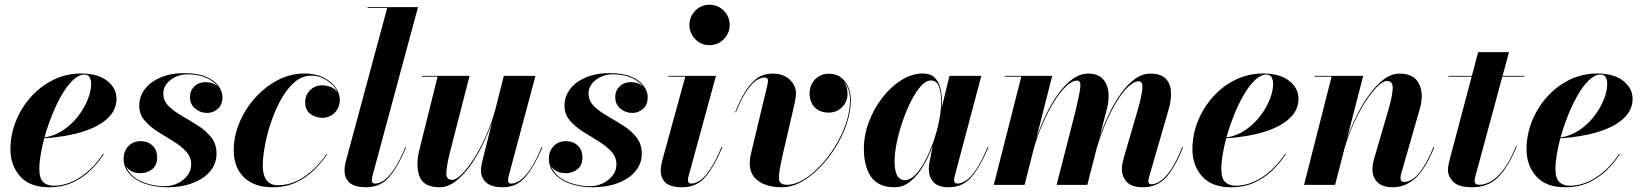

<svg xmlns="http://www.w3.org/2000/svg" viewBox="-20 -780 6930 810"><path d="M146 -68.5Q146 -27 162.5 -11.8Q179 3.5 206.5 3.5Q263 3.5 317.8 -32Q372.5 -67.5 415 -131L418 -129.5Q395 -94 362.2 -62Q329.5 -30 286.2 -10Q243 10 187 10Q105.5 10 64.8 -36.2Q24 -82.5 24 -150Q24 -211.5 47 -268.8Q70 -326 110.8 -371.5Q151.5 -417 205.8 -443.5Q260 -470 322 -470Q392.5 -470 432 -439Q471.5 -408 471.5 -363Q471.5 -315.5 433.5 -280.2Q395.5 -245 327 -223.8Q258.5 -202.5 166.5 -196.5Q157 -160.5 151.5 -127.2Q146 -94 146 -68.5ZM337 -465.5Q312.5 -465.5 287.8 -442Q263 -418.5 240.5 -379.5Q218 -340.5 199.2 -293.5Q180.5 -246.5 167.5 -200Q210.5 -206.5 246.5 -230.8Q282.5 -255 309 -289.2Q335.5 -323.5 350 -359.8Q364.5 -396 364.5 -426Q364.5 -441 358.5 -453.2Q352.5 -465.5 337 -465.5Z M893.5 -132Q893.5 -89 866.2 -57Q839 -25 792.2 -7.5Q745.5 10 687 10Q634 10 592 -4.8Q550 -19.5 525.8 -46.8Q501.5 -74 501.5 -111.5Q501.5 -141.5 521.2 -163Q541 -184.5 574 -184.5Q604 -184.5 623.5 -165.8Q643 -147 643 -115.5Q643 -83 622.2 -66.2Q601.5 -49.5 573.5 -49.5Q530.5 -49.5 511.5 -79Q526.5 -38 573.5 -16.2Q620.5 5.5 676.5 5.5Q703 5.5 728.2 -6.2Q753.5 -18 770 -38.8Q786.5 -59.5 786.5 -86Q786.5 -118 764.5 -141.5Q742.5 -165 709.8 -184.8Q677 -204.5 644.5 -225.2Q612 -246 589.8 -272Q567.5 -298 567.5 -334.5Q567.5 -373 591 -404Q614.5 -435 657.5 -453.2Q700.5 -471.5 758 -471.5Q814.5 -471.5 850 -456Q885.5 -440.5 902 -417.2Q918.5 -394 918.5 -370.5Q918.5 -337.5 898.5 -320.5Q878.5 -303.5 853.5 -303.5Q826 -303.5 803.8 -321.5Q781.5 -339.5 781.5 -371.5Q781.5 -397.5 800 -415.5Q818.5 -433.5 848.5 -433.5Q879.5 -433.5 899.5 -414.5Q883 -437 850 -451.8Q817 -466.5 770.5 -466.5Q730.5 -466.5 699.8 -443Q669 -419.5 669 -385.5Q669 -354.5 691.8 -332.2Q714.5 -310 748 -290.8Q781.5 -271.5 815 -250.2Q848.5 -229 871 -200.8Q893.5 -172.5 893.5 -132Z M1360.5 -129.5Q1337 -94.5 1304.5 -62.5Q1272 -30.5 1228.5 -10.2Q1185 10 1129.5 10Q1052 10 1009 -32.2Q966 -74.5 966 -147Q966 -204.5 989.8 -261.8Q1013.5 -319 1055.2 -366Q1097 -413 1150.8 -441.5Q1204.5 -470 1265 -470Q1310 -470 1343.2 -453.8Q1376.5 -437.5 1395 -412.2Q1413.5 -387 1413.5 -360Q1413.5 -326 1392 -304.5Q1370.5 -283 1339.5 -283Q1311.5 -283 1289.5 -299.2Q1267.5 -315.5 1267.5 -349Q1267.5 -379 1288.2 -399.5Q1309 -420 1339.5 -420Q1358 -420 1375.8 -412.8Q1393.5 -405.5 1403.5 -391Q1391 -420 1359.5 -440.5Q1328 -461 1293 -461Q1255 -461 1223.2 -433.8Q1191.5 -406.5 1166.5 -362Q1141.5 -317.5 1124 -266Q1106.5 -214.5 1097.5 -165.2Q1088.5 -116 1088.5 -79.5Q1088.5 -42 1104.5 -20.2Q1120.5 1.5 1151.5 1.5Q1196 1.5 1234.2 -17.5Q1272.5 -36.5 1303.8 -66.8Q1335 -97 1358 -131Z M1693.5 -158.5Q1658.5 -75.5 1621.5 -32.8Q1584.5 10 1525 10Q1477 10 1455.2 -9Q1433.5 -28 1433.5 -60Q1433.5 -74.5 1436.2 -87Q1439 -99.5 1441 -107L1613.5 -746.5H1530.5V-750H1743.5L1550.5 -35Q1548.5 -27 1548.5 -19.5Q1548.5 -5.5 1562 -5.5Q1578.5 -5.5 1598 -17.8Q1617.5 -30 1640.5 -63.2Q1663.5 -96.5 1690.5 -159.5Z M1961 -460 1879.5 -142.5Q1864.5 -83.5 1863 -52.2Q1861.5 -21 1887.5 -21Q1903.5 -21 1927.5 -44.5Q1951.5 -68 1978 -109Q2004.5 -150 2028.8 -203.5Q2053 -257 2069.5 -317.5L2105.5 -460H2239L2125.5 -35.5Q2123.5 -27.5 2123.5 -19Q2123.5 -5.5 2136 -5.5Q2153 -5.5 2172.5 -17.8Q2192 -30 2215.2 -63.2Q2238.5 -96.5 2265 -159.5L2268.5 -158.5Q2233 -75.5 2196 -32.8Q2159 10 2101.5 10Q2053 10 2031 -10.2Q2009 -30.5 2009 -61.5Q2009 -69 2010.5 -79Q2012 -89 2014 -97.5L2055.5 -262.5Q2038.5 -214.5 2014.5 -166.2Q1990.5 -118 1961.8 -78.2Q1933 -38.5 1900.8 -14.2Q1868.5 10 1834.5 10Q1769.5 10 1751.2 -32.8Q1733 -75.5 1747.5 -141L1826 -456.5H1760.5V-460Z M2687.5 -132Q2687.5 -89 2660.2 -57Q2633 -25 2586.2 -7.5Q2539.5 10 2481 10Q2428 10 2386 -4.8Q2344 -19.5 2319.8 -46.8Q2295.5 -74 2295.5 -111.5Q2295.5 -141.5 2315.2 -163Q2335 -184.5 2368 -184.5Q2398 -184.5 2417.5 -165.8Q2437 -147 2437 -115.5Q2437 -83 2416.2 -66.2Q2395.5 -49.5 2367.5 -49.5Q2324.5 -49.5 2305.5 -79Q2320.5 -38 2367.5 -16.2Q2414.5 5.5 2470.5 5.5Q2497 5.5 2522.2 -6.2Q2547.5 -18 2564 -38.8Q2580.5 -59.5 2580.5 -86Q2580.5 -118 2558.5 -141.5Q2536.5 -165 2503.8 -184.8Q2471 -204.5 2438.5 -225.2Q2406 -246 2383.8 -272Q2361.5 -298 2361.5 -334.5Q2361.5 -373 2385 -404Q2408.5 -435 2451.5 -453.2Q2494.5 -471.5 2552 -471.5Q2608.5 -471.5 2644 -456Q2679.5 -440.5 2696 -417.2Q2712.5 -394 2712.5 -370.5Q2712.5 -337.5 2692.5 -320.5Q2672.5 -303.5 2647.5 -303.5Q2620 -303.5 2597.8 -321.5Q2575.5 -339.5 2575.5 -371.5Q2575.5 -397.5 2594 -415.5Q2612.5 -433.5 2642.5 -433.5Q2673.5 -433.5 2693.5 -414.5Q2677 -437 2644 -451.8Q2611 -466.5 2564.5 -466.5Q2524.5 -466.5 2493.8 -443Q2463 -419.5 2463 -385.5Q2463 -354.5 2485.8 -332.2Q2508.5 -310 2542 -290.8Q2575.5 -271.5 2609 -250.2Q2642.5 -229 2665 -200.8Q2687.5 -172.5 2687.5 -132Z M2888.5 -675Q2888.5 -709 2912.8 -734.5Q2937 -760 2973 -760Q3009 -760 3033.8 -734.5Q3058.5 -709 3058.5 -675Q3058.5 -641 3033.8 -615.2Q3009 -589.5 2973 -589.5Q2937 -589.5 2912.8 -615.2Q2888.5 -641 2888.5 -675ZM3027.5 -158.5Q2992 -75.5 2955.2 -32.8Q2918.5 10 2857.5 10Q2809 10 2788.2 -9Q2767.5 -28 2767.5 -60Q2767.5 -73 2770.2 -86Q2773 -99 2775 -107L2871 -456.5H2799V-460H3000.5L2884.5 -35.5Q2882.5 -28 2882.5 -20Q2882.5 -5.5 2895.5 -5.5Q2912.5 -5.5 2932 -17.8Q2951.5 -30 2974.2 -63.2Q2997 -96.5 3024 -159.5Z M3281 -122.5Q3264.5 -51 3266.2 -25.8Q3268 -0.5 3299.5 -0.5Q3333.5 -0.5 3370.2 -22.5Q3407 -44.5 3442 -82Q3477 -119.5 3505 -165.8Q3533 -212 3549.5 -261.5Q3566 -311 3566 -356.5Q3566 -409.5 3537 -440Q3555.5 -417 3555.5 -384.5Q3555.5 -351 3532.5 -328Q3509.5 -305 3476.5 -305Q3439 -305 3417.2 -327.2Q3395.5 -349.5 3395.5 -387Q3395.5 -421 3418.5 -445Q3441.5 -469 3476.5 -469Q3520 -469 3544.8 -436.5Q3569.5 -404 3569.5 -356.5Q3569.5 -311 3552.8 -260.2Q3536 -209.5 3507 -161.8Q3478 -114 3440.5 -75Q3403 -36 3361.5 -13Q3320 10 3278.5 10Q3206 10 3168.8 -25.2Q3131.5 -60.5 3148 -131L3217 -419.5Q3218 -424 3219 -430Q3220 -436 3220 -439.5Q3220 -453 3205.5 -453Q3189.5 -453 3170.8 -441Q3152 -429 3130.5 -397.2Q3109 -365.5 3084.5 -306.5L3081.5 -307Q3099 -350 3120 -387Q3141 -424 3169.8 -446.8Q3198.5 -469.5 3239.5 -469.5Q3284 -469.5 3311 -444.8Q3338 -420 3338 -386Q3338 -375 3335.8 -363Q3333.5 -351 3331.5 -340.5Z M3954 -349.5Q3954 -339 3953 -326L3985.5 -460H4120L4007 -34.5Q4005 -27 4005 -19.5Q4005 -5.5 4018.5 -5.5Q4034.5 -5.5 4054.2 -17.8Q4074 -30 4097 -63.2Q4120 -96.5 4146.5 -159.5L4150 -158.5Q4114.5 -75.5 4077.8 -32.8Q4041 10 3982 10Q3938.5 10 3918.5 -11.5Q3898.5 -33 3898.5 -67Q3898.5 -77.5 3899.5 -85Q3900.5 -92.5 3901.5 -97.5L3914.5 -163Q3897.5 -118 3874 -78.5Q3850.5 -39 3820.5 -14.5Q3790.5 10 3754.5 10Q3685.5 10 3655 -33.8Q3624.5 -77.5 3624.5 -152.5Q3624.5 -210 3645.8 -266.2Q3667 -322.5 3702.8 -368.5Q3738.5 -414.5 3782.8 -442.2Q3827 -470 3873 -470Q3905 -470 3922.5 -453.2Q3940 -436.5 3947 -409Q3954 -381.5 3954 -349.5ZM3950.5 -351Q3950.5 -390.5 3941 -415.5Q3931.5 -440.5 3907 -440.5Q3886.5 -440.5 3865 -416.8Q3843.5 -393 3823.8 -354Q3804 -315 3788.2 -269.2Q3772.5 -223.5 3763.2 -178.5Q3754 -133.5 3754 -98.5Q3754 -20 3798 -20Q3819.5 -20 3841.2 -42.2Q3863 -64.5 3882.5 -101Q3902 -137.5 3917.5 -181.5Q3933 -225.5 3941.8 -269.8Q3950.5 -314 3950.5 -351Z M4567 0H4437.5L4516.5 -308Q4532.5 -374 4537 -407Q4541.5 -440 4524.5 -440Q4503 -440 4477.8 -416Q4452.5 -392 4427 -351Q4401.5 -310 4379 -258.5Q4356.5 -207 4341 -152L4302.5 0H4172.5L4288.5 -456.5H4219V-460H4419L4352 -196Q4369 -246.5 4392.2 -295Q4415.5 -343.5 4443.8 -383Q4472 -422.5 4504 -446Q4536 -469.5 4570.5 -469.5Q4610 -469.5 4630.8 -448.8Q4651.5 -428 4655.8 -394Q4660 -360 4649.5 -319.5L4619.5 -204Q4637 -254 4659.8 -301.5Q4682.5 -349 4710 -387Q4737.5 -425 4768.5 -447.2Q4799.5 -469.5 4833 -469.5Q4876.5 -469.5 4897.2 -448.8Q4918 -428 4920 -394Q4922 -360 4910.5 -319.5L4829.5 -39.5Q4827.5 -33 4826 -26.2Q4824.5 -19.5 4824.5 -14.5Q4824.5 -2.5 4837.5 -2.5Q4853 -2.5 4873.5 -15Q4894 -27.5 4917.8 -61.2Q4941.5 -95 4967.5 -159.5L4971 -158.5Q4934.5 -68 4897 -29Q4859.5 10 4802 10Q4755 10 4734 -12Q4713 -34 4713 -68Q4713 -79 4715.5 -91.8Q4718 -104.5 4721 -114.5L4777.5 -308Q4796.5 -373 4799.2 -405Q4802 -437 4785 -437Q4763.5 -437 4738.8 -413.2Q4714 -389.5 4689.5 -348.8Q4665 -308 4643.2 -256.8Q4621.5 -205.5 4605.5 -150Z M5132.5 -68.5Q5132.5 -27 5149 -11.8Q5165.5 3.5 5193 3.5Q5249.5 3.5 5304.2 -32Q5359 -67.5 5401.5 -131L5404.5 -129.5Q5381.5 -94 5348.8 -62Q5316 -30 5272.8 -10Q5229.5 10 5173.5 10Q5092 10 5051.2 -36.2Q5010.5 -82.5 5010.5 -150Q5010.5 -211.5 5033.5 -268.8Q5056.5 -326 5097.2 -371.5Q5138 -417 5192.2 -443.5Q5246.5 -470 5308.5 -470Q5379 -470 5418.5 -439Q5458 -408 5458 -363Q5458 -315.5 5420 -280.2Q5382 -245 5313.5 -223.8Q5245 -202.5 5153 -196.5Q5143.5 -160.5 5138 -127.2Q5132.5 -94 5132.5 -68.5ZM5323.5 -465.5Q5299 -465.5 5274.2 -442Q5249.5 -418.5 5227 -379.5Q5204.5 -340.5 5185.8 -293.5Q5167 -246.5 5154 -200Q5197 -206.5 5233 -230.8Q5269 -255 5295.5 -289.2Q5322 -323.5 5336.5 -359.8Q5351 -396 5351 -426Q5351 -441 5345 -453.2Q5339 -465.5 5323.5 -465.5Z M5597.5 -456.5H5526V-460H5731L5663 -196Q5680 -244 5703.8 -292.5Q5727.5 -341 5756.5 -381Q5785.5 -421 5817.8 -445.2Q5850 -469.5 5884 -469.5Q5945 -469.5 5966.5 -426.5Q5988 -383.5 5969.5 -319.5L5891.5 -48.5Q5888.5 -38.5 5888.5 -29.5Q5888.5 -12.5 5903 -12.5Q5967.5 -12.5 6027.5 -159.5L6031 -158.5Q5994 -68 5952 -29Q5910 10 5854.5 10Q5813 10 5791.5 -10.8Q5770 -31.5 5770 -67.5Q5770 -78.5 5772.2 -90.5Q5774.5 -102.5 5777.5 -112L5837.5 -317.5Q5854.5 -376 5855.5 -407.2Q5856.5 -438.5 5831 -438.5Q5815 -438.5 5791.5 -415.8Q5768 -393 5742 -353.2Q5716 -313.5 5692 -261.2Q5668 -209 5651 -150L5612.5 0H5481.5Z M6379 -163Q6343.5 -76.5 6301 -33.2Q6258.5 10 6191 10Q6133.5 10 6111 -12.8Q6088.5 -35.5 6088.5 -63.5Q6088.5 -75 6092.2 -91.2Q6096 -107.5 6100 -122.5L6188.5 -456.5H6091V-460H6189.5L6216 -560H6346L6319 -460H6411V-456.5H6318L6205.5 -41Q6204 -35.5 6202.5 -29Q6201 -22.5 6201 -15.5Q6201 -0.5 6222 -0.5Q6243 -0.5 6268.5 -14Q6294 -27.5 6321.5 -62.8Q6349 -98 6376 -164Z M6542 -68.5Q6542 -27 6558.5 -11.8Q6575 3.5 6602.5 3.5Q6659 3.5 6713.8 -32Q6768.5 -67.5 6811 -131L6814 -129.5Q6791 -94 6758.2 -62Q6725.5 -30 6682.2 -10Q6639 10 6583 10Q6501.5 10 6460.8 -36.2Q6420 -82.5 6420 -150Q6420 -211.5 6443 -268.8Q6466 -326 6506.8 -371.5Q6547.5 -417 6601.8 -443.5Q6656 -470 6718 -470Q6788.5 -470 6828 -439Q6867.5 -408 6867.5 -363Q6867.5 -315.5 6829.5 -280.2Q6791.5 -245 6723 -223.8Q6654.5 -202.5 6562.5 -196.5Q6553 -160.5 6547.5 -127.2Q6542 -94 6542 -68.5ZM6733 -465.5Q6708.5 -465.5 6683.8 -442Q6659 -418.5 6636.5 -379.5Q6614 -340.5 6595.2 -293.5Q6576.5 -246.5 6563.5 -200Q6606.5 -206.5 6642.5 -230.8Q6678.5 -255 6705 -289.2Q6731.5 -323.5 6746 -359.8Q6760.5 -396 6760.5 -426Q6760.5 -441 6754.5 -453.2Q6748.5 -465.5 6733 -465.5Z"/></svg>

Font: Bodoni* 48pt
Style: Bold Italic
Weight: 700
Italic angle: -13°
Version: Version 2.3